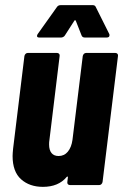

<svg xmlns="http://www.w3.org/2000/svg" viewBox="-20 -720 479 747"><path d="M315 -514H429Q434 -514 437 -510.5Q440 -507 439 -502L379 -12Q378 -7 374.5 -3.5Q371 0 366 0H252Q247 0 244 -3.5Q241 -7 242 -12L244 -29Q245 -32 243 -33Q241 -34 239 -31Q207 7 147 7Q95 7 62 -22.5Q29 -52 29 -113Q29 -122 31 -142L75 -502Q76 -507 79.5 -510.5Q83 -514 88 -514H202Q207 -514 210 -510.5Q213 -507 212 -502L172 -173Q171 -168 171 -158Q171 -136 180.5 -124.5Q190 -113 208 -113Q230 -113 244 -130Q258 -147 262 -176L302 -502Q303 -507 306.5 -510.5Q310 -514 315 -514ZM124 -580Q124 -584 127 -588L201 -692Q206 -700 216 -700H341Q350 -700 353 -692L405 -588Q406 -586 406 -583Q406 -574 395 -574H310Q300 -574 297 -583L275 -639Q272 -644 269 -639L233 -583Q231 -579 226.5 -576.5Q222 -574 218 -574H133Q124 -574 124 -580Z"/></svg>

Font: Barlow Condensed
Style: Bold Italic
Weight: 700
Width: 3
Italic angle: -7°
Designer: Jeremy Tribby
Foundry: Tribby Type
Version: Version 1.408